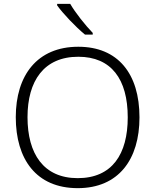

<svg xmlns="http://www.w3.org/2000/svg" viewBox="-20 -968 808 998"><path d="M345 -948H277V-940C306 -899 373 -828 422 -788H462V-797C424 -836 370 -904 345 -948ZM705 -358C705 -585 593 -725 387 -725C173 -725 62 -576 62 -359C62 -141 168 10 384 10C597 10 705 -140 705 -358ZM123 -359C123 -547 208 -673 387 -673C558 -673 644 -557 644 -358C644 -167 563 -42 384 -42C206 -42 123 -169 123 -359Z"/></svg>

Font: Noto Sans Meetei Mayek Light
Style: Regular
Weight: 300
Designer: Monotype Design Team and Neelakash Kshetrimayum
Foundry: Monotype Imaging Inc.
Version: Version 2.002